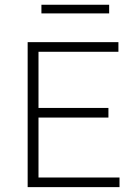

<svg xmlns="http://www.w3.org/2000/svg" viewBox="-20 -768 546 788"><path d="M93.5 0V-595H466V-555.5H138V-39.5H470.5V0ZM123.5 -285.5V-325H425V-285.5ZM150 -713V-748.5H428V-713Z"/></svg>

Font: Encode Sans SC ExtraLight
Style: Regular
Weight: 250
Designer: Multiple Designers
Foundry: Impallari Type
Version: Version 3.002